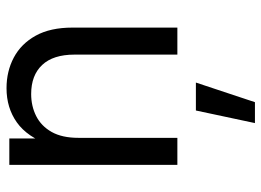

<svg xmlns="http://www.w3.org/2000/svg" viewBox="-128 -444 812 597"><g transform="rotate(-90 278.5 -145.0)"><path d="M148.9 -307.6V0H64.9V-522.5H147V-395.5H126Q151.4 -466.8 196.8 -499Q242.2 -531.2 303.2 -531.2Q356 -531.2 398.7 -508.5Q441.4 -485.8 466.6 -440.4Q491.7 -395 491.7 -326.2V0H407.7V-319.8Q407.7 -386.2 375.5 -420.4Q343.3 -454.6 285.2 -454.6Q247.6 -454.6 216.6 -439Q185.5 -423.3 167.2 -390.9Q148.9 -358.4 148.9 -307.6ZM194.8 241.2 233.9 57.6H320.8L259.8 241.2Z"/></g></svg>

Font: Inter 28pt
Style: Regular
Weight: 400
Designer: Rasmus Andersson
Foundry: rsms
Version: Version 4.001;git-66647c0bb